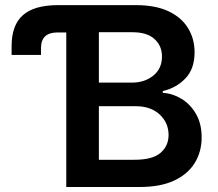

<svg xmlns="http://www.w3.org/2000/svg" viewBox="-20 -748 871 768"><path d="M26.4 -528.3V-564Q26.4 -647.5 71.8 -687.5Q117.2 -727.5 212.4 -727.5H523.4Q602.1 -727.5 654.1 -702.9Q706.1 -678.2 732.2 -635.5Q758.3 -592.8 758.3 -538.6Q758.3 -472.2 721.4 -434.1Q684.6 -396 631.3 -383.8V-376.5Q669.9 -374.5 705.6 -353Q741.2 -331.5 763.9 -292.5Q786.6 -253.4 786.6 -198.2Q786.6 -141.6 759.3 -96.7Q731.9 -51.8 677 -25.9Q622.1 0 538.6 0H245.1V-618.2H210Q144 -618.2 144 -555.7V-528.3ZM375.5 -108.9H518.1Q590.3 -108.9 622.3 -136.7Q654.3 -164.6 654.3 -208Q654.3 -256.8 618.7 -290Q583 -323.2 522.5 -323.2H375.5ZM375.5 -417.5H506.8Q558.6 -417.5 593.3 -445.6Q627.9 -473.6 627.9 -522Q627.9 -564.5 598.1 -591.8Q568.4 -619.1 509.8 -619.1H375.5Z"/></svg>

Font: Inter SemiBold
Style: Regular
Weight: 600
Designer: Rasmus Andersson
Foundry: rsms
Version: Version 4.001;git-9221beed3